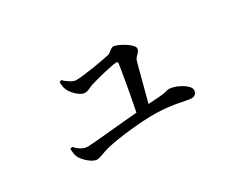

<svg xmlns="http://www.w3.org/2000/svg" viewBox="-70 -721 1139 933"><g transform="rotate(-30 500.0 -254.5)"><path d="M174 -146C175 -122 177 -110 183 -97C193 -76 234 -36 260 -36C280 -36 302 -49 336 -58C406 -75 544 -90 623 -88C717 -86 782 -64 808 -64C826 -64 838 -76 838 -94C838 -123 769 -159 733 -159C722 -159 712 -151 673 -149L612 -145C632 -218 657 -319 668 -356C674 -377 700 -386 700 -407C700 -431 626 -473 603 -473C588 -473 575 -452 559 -449C520 -440 407 -421 367 -421C347 -421 321 -440 302 -458L291 -453C291 -438 293 -420 300 -406C313 -379 349 -346 372 -346C390 -346 402 -356 423 -363C458 -374 553 -398 575 -398C582 -398 585 -396 585 -389C580 -353 558 -225 540 -138C420 -128 285 -113 255 -113C226 -113 205 -130 186 -150Z"/></g></svg>

Font: Noto Serif KR Medium
Style: Regular
Weight: 500
Designer: Ryoko NISHIZUKA 西塚涼子 (kana & ideographs); Frank Grießhammer (Latin, Greek & Cyrillic); Wenlong ZHANG 张文龙 (bopomofo); San
Foundry: Adobe
Version: Version 2.001;hotconv 1.1.0;makeotfexe 2.6.0